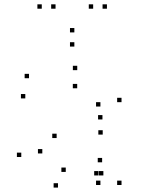

<svg xmlns="http://www.w3.org/2000/svg" viewBox="-20 -836 660 878"><path d="M535.7 -368.8V-388.8H515.7V-368.8ZM333.2 -515.2V-535.2H313.2V-515.2ZM112.7 -478.3V-498.3H92.7V-478.3ZM95.7 -386V-406H75.7V-386ZM333 -432.3V-452.3H313V-432.3ZM439.2 -348.8V-368.8H419.2V-348.8ZM439.2 10V-10H419.2V10ZM535.7 10V-10H515.7V10ZM448.5 -289.7V-309.7H428.5V-289.7ZM77.3 -118V-138H57.3V-118ZM245.2 21.8V1.8H225.2V21.8ZM430.7 -33.7V-53.7H410.7V-33.7ZM452.7 -33.7V-53.7H432.7V-33.7ZM447 -93.8V-113.8H427V-93.8ZM280.7 -49.8V-69.8H260.7V-49.8ZM173.5 -134.3V-154.3H153.5V-134.3ZM239 -204.7V-224.7H219V-204.7ZM449.7 -220.5V-240.5H429.7V-220.5ZM320 -623V-643H300V-623ZM469 -796.2V-816.2H449V-796.2ZM406 -796.2V-816.2H386V-796.2ZM320 -687.8V-707.8H300V-687.8ZM234 -796.2V-816.2H214V-796.2ZM171 -796.2V-816.2H151V-796.2Z"/></svg>

Font: Monaspace Argon Dots Var
Style: Regular
Weight: 400
Designer: Riley Cran and the Lettermatic Team
Version: Version 1.100 (Monaspace Argon Dots)